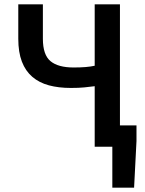

<svg xmlns="http://www.w3.org/2000/svg" viewBox="-20 -674 666 882"><path d="M496 188V0H415V-278Q392 -275 367 -272.5Q342 -270 306 -270Q249 -270 204.5 -282Q160 -294 128.5 -321Q97 -348 80.5 -391Q64 -434 64 -496V-654H177V-496Q177 -422 212 -393Q247 -364 318 -364Q350 -364 373.5 -366Q397 -368 415 -372V-654H531V-98H607V-26L596 188Z"/></svg>

Font: Giro Semibold
Style: Regular
Weight: 600
Designer: Paul D. Hunt
Foundry: Adobe Systems Incorporated
Version: Version 1.000;PS 1.0;hotconv 1.0.88;makeotf.lib2.5.647800